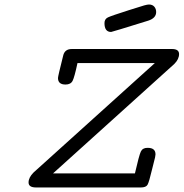

<svg xmlns="http://www.w3.org/2000/svg" viewBox="-20 -827 810 847"><path d="M127.9 -65.9 663.1 -548.8H321.8Q308.6 -486.8 300.3 -470.5Q292 -454.1 269 -454.1Q235.8 -454.1 235.8 -482.9Q235.8 -490.7 258.8 -582Q265.6 -610.8 296.9 -610.8H738.8Q769.5 -610.8 770 -588.9Q770 -565.9 749 -544.9L213.9 -62H575.2Q593.3 -141.1 601.1 -158Q608.9 -174.8 629.9 -174.8H631.8Q666 -174.8 666 -146Q666 -143.1 664.1 -132.8Q659.2 -111.8 650.9 -80.1Q637.7 -23.9 630.9 -12Q624 0 601.1 0H139.2Q106 0 106 -22Q106 -43.9 127.9 -65.9ZM440.9 -725.1Q440.9 -743.2 456.5 -750.5Q472.2 -757.8 548.8 -782.2Q589.8 -795.4 616.2 -803.2Q630.4 -807.1 637.2 -807.1Q652.3 -807.1 660.6 -797.6Q668.9 -788.1 668.9 -773.9Q668.9 -747.1 633.8 -735.8Q473.6 -686 470.2 -686Q440.9 -686 440.9 -725.1Z"/></svg>

Font: CMU Typewriter Text Variable Width
Style: Italic
Weight: 500
Italic angle: -14.04°
Version: Version 0.7.0